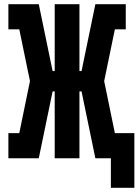

<svg xmlns="http://www.w3.org/2000/svg" viewBox="-20 -755 661 916"><path d="M621 141H509V0H435L369 -319H359V0H241V-319H231L165 0H20V-120H72L123 -368L72 -615H20V-735H165L231 -416H241V-735H359V-416H369L435 -735H580V-615H528L477 -368L528 -120H621Z"/></svg>

Font: Iosevka Slab Heavy Extended
Style: Regular
Weight: 900
Width: 7
Monospace: yes
Designer: Belleve Invis
Foundry: Belleve Invis
Version: Version 11.1.0; ttfautohint (v1.8.3)